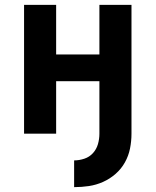

<svg xmlns="http://www.w3.org/2000/svg" viewBox="-20 -550 640 790"><path d="M285 220V110Q306 110 327 103Q348 96 362.5 80Q377 64 383 43Q389 22 389 0V-216H211V0H79V-530H211V-326H389V-530H521V0Q521 31 515 61Q509 91 494 118Q479 145 455.5 165.5Q432 186 404 198.5Q376 211 346 215.5Q316 220 285 220Z"/></svg>

Font: Iosevka Curly XBdEx
Style: Regular
Weight: 800
Width: 7
Monospace: yes
Designer: Belleve Invis
Foundry: Belleve Invis
Version: Version 11.1.0; ttfautohint (v1.8.3)